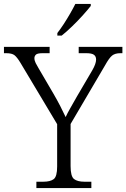

<svg xmlns="http://www.w3.org/2000/svg" viewBox="-28 -951 639 971"><path d="M156 0V-32H191Q226 -32 243.5 -45Q261 -58 261 -109V-323L75 -634Q58 -662 45 -672Q32 -682 3 -682H-8V-714H223V-682H188Q161 -682 153.5 -674.5Q146 -667 146 -657Q146 -645 152.5 -632Q159 -619 167 -606L243 -476Q261 -445 276.5 -415Q292 -385 304 -359Q312 -377 327.5 -404Q343 -431 361 -463L439 -596Q458 -629 458 -650Q458 -666 447 -674Q436 -682 408 -682H370V-714H591V-682H581Q554 -682 539 -670Q524 -658 503 -620L329 -324V-111Q329 -59 346.5 -45.5Q364 -32 399 -32H434V0ZM262 -784Q277 -803 294 -829Q311 -855 326.5 -882Q342 -909 353 -931H431V-921Q418 -904 392 -875Q366 -846 336.5 -817.5Q307 -789 284 -771H262Z"/></svg>

Font: Noto Serif Sinhala Light
Style: Regular
Weight: 300
Designer: Jelle Bosma - Monotype Design Team
Foundry: Monotype Imaging Inc.
Version: Version 2.007; ttfautohint (v1.8.4.7-5d5b)